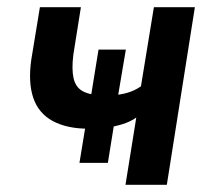

<svg xmlns="http://www.w3.org/2000/svg" viewBox="-20 -514 589 534"><path d="M329 0 359 -187Q342 -175 318.5 -168Q295 -161 272 -158L299 -179L280 -61H201L220 -177L227 -156Q166 -156 126.5 -177.5Q87 -199 72.5 -242Q58 -285 67 -348L91 -494H205L184 -362Q179 -322 184.5 -297Q190 -272 209 -261Q228 -250 263 -249L231 -234L254 -376H330L306 -234L290 -249Q314 -250 334.5 -256Q355 -262 372 -274L408 -494H522L444 0Z"/></svg>

Font: Nunito Sans 10pt Condensed
Style: Bold Italic
Weight: 700
Width: 3
Italic angle: -9°
Designer: Vernon Adams
Foundry: Vernon Adams
Version: Version 3.101;gftools[0.9.27]